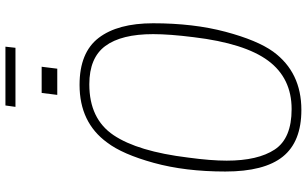

<svg xmlns="http://www.w3.org/2000/svg" viewBox="-226 -868 1102 689"><g transform="rotate(-90 324.5 -523.0)"><path d="M498 -1018H286L291 -1054H502ZM385 -868H329L336 -924H393ZM423 -868H366L374 -924H430ZM278 -27Q389 -27 451.5 -111Q514 -195 536 -378Q547 -465 547 -524Q547 -638 504.5 -695.5Q462 -753 367 -753Q243 -753 184.5 -666Q126 -579 104 -398Q93 -317 93 -260Q93 -148 133 -87.5Q173 -27 278 -27ZM275 8Q161 8 107.5 -58.5Q54 -125 54 -265Q54 -409 85 -521.5Q116 -634 158 -689Q230 -788 365 -788Q481 -788 533.5 -719.5Q586 -651 586 -524Q586 -379 555.5 -264.5Q525 -150 484 -93Q410 8 275 8Z"/></g></svg>

Font: Tanohe Sans ExtraLight
Style: Italic
Weight: 200
Designer: Village Type and Design LLC & Cristiano Sobral
Foundry: Cooper Hewitt Smithsonian Design Museum
Version: Version 1.00;September 29, 2021;FontCreator 13.0.0.2655 64-b